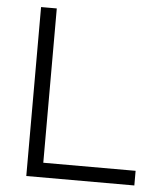

<svg xmlns="http://www.w3.org/2000/svg" viewBox="-51 -739 688 785"><g transform="rotate(5 293.0 -346.5)"><path d="M85.9 0V-693.4H150.4V-60.1H529.3V0Z"/></g></svg>

Font: CaskaydiaCove NFP Light
Style: Regular
Weight: 300
Designer: Aaron Bell
Foundry: Saja Typeworks
Version: Version 2111.001; VTT 6.35;Nerd Fonts 3.1.1